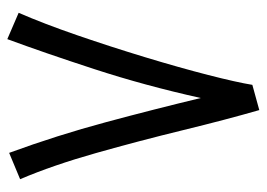

<svg xmlns="http://www.w3.org/2000/svg" viewBox="-122 -590 729 525"><g transform="rotate(90 242.5 -327.5)"><path d="M398 12 470 -18Q432 -107 398.5 -225.5Q365 -344 336 -463Q307 -582 281 -672L212 -653Q205 -610 185 -532Q165 -454 136.5 -360Q108 -266 76.5 -174.5Q45 -83 15 -14L87 17Q124 -83 169 -221Q214 -359 248 -512Q278 -387 314 -253Q350 -119 398 12Z"/></g></svg>

Font: Noto Sans Arabic Condensed
Style: Regular
Weight: 400
Width: 3
Designer: Nadine Chahine
Foundry: Monotype Imaging Inc.
Version: 1.001